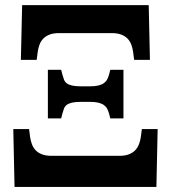

<svg xmlns="http://www.w3.org/2000/svg" viewBox="-20 -734 671 754"><path d="M594.2 0H37.1L32.2 -227.1H94.2L98.1 -196.8Q100.1 -182.1 105 -168.5Q109.9 -154.8 119.4 -144.5Q128.9 -134.3 144.3 -128.2Q159.7 -122.1 182.1 -122.1H449.2Q471.7 -122.1 486.8 -128.2Q502 -134.3 511.5 -144.5Q521 -154.8 526.1 -168.5Q531.2 -182.1 533.2 -196.8L537.1 -227.1H599.1ZM568.8 -499H506.8L502.9 -528.8Q501 -543.9 496.1 -557.6Q491.2 -571.3 481.7 -581.5Q472.2 -591.8 456.8 -597.9Q441.4 -604 418.9 -604H211.9Q189.5 -604 174.1 -597.9Q158.7 -591.8 149.2 -581.5Q139.6 -571.3 134.8 -557.6Q129.9 -543.9 127.9 -528.8L124 -499H62L66.9 -713.9H564ZM220.2 -460 225.1 -440.9Q228 -430.2 231.2 -421.6Q234.4 -413.1 241.7 -407.2Q249 -401.4 262.2 -398.2Q275.4 -395 297.9 -395H333Q353 -395 366.2 -398.2Q379.4 -401.4 387.9 -407.5Q396.5 -413.6 400.9 -422.1Q405.3 -430.7 408.2 -440.9L413.1 -460H464.8V-269H413.1L408.2 -288.1Q405.3 -298.3 400.9 -306.9Q396.5 -315.4 387.9 -321.5Q379.4 -327.6 366.2 -330.8Q353 -334 333 -334H297.9Q275.4 -334 262.2 -330.8Q249 -327.6 241.7 -321.8Q234.4 -315.9 231.2 -307.4Q228 -298.8 225.1 -288.1L220.2 -269H168V-460Z"/></svg>

Font: Droid Serif
Style: Bold
Weight: 700
Designer: Monotype Design team
Foundry: Monotype Imaging Inc.
Version: Version 1.03